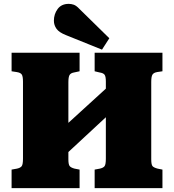

<svg xmlns="http://www.w3.org/2000/svg" viewBox="-20 -974 901 994"><path d="M40 0V-96L68 -101Q86 -105 92.5 -114Q99 -123 99 -153V-551Q99 -579 92.5 -588.5Q86 -598 66 -601L40 -605V-701H392V-605L364 -599Q346 -596 340 -585.5Q334 -575 334 -548V-338L528 -515V-552Q528 -578 521.5 -587Q515 -596 495 -599L470 -605V-701H821V-605L794 -601Q776 -598 769.5 -588Q763 -578 763 -550V-149Q763 -121 770 -113.5Q777 -106 796 -101L821 -96V0H470V-96L497 -101Q515 -105 521.5 -114Q528 -123 528 -153V-367L334 -187V-149Q334 -123 340.5 -114.5Q347 -106 366 -101L392 -96V0ZM508 -717 322 -792Q286 -806 272.5 -825Q259 -844 259 -867Q259 -901 278.5 -927.5Q298 -954 336 -954Q349 -954 362 -949.5Q375 -945 391 -928L546 -776Z"/></svg>

Font: Literata Black
Style: Regular
Weight: 900
Designer: Latin by Veronika Burian and Jose Scaglione. Greek by Irene Vlachou. Cyrillic by Vera Evstafieva.
Foundry: TypeTogether
Version: Version 3.103;gftools[0.9.29]